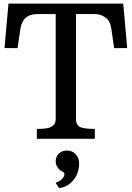

<svg xmlns="http://www.w3.org/2000/svg" viewBox="-20 -752 715 1040"><path d="M4.4 0ZM179.7 -53.7Q234.9 -53.7 252.9 -62.7Q271 -71.8 276.4 -82Q281.7 -92.3 281.7 -106.9V-675.8H181.6Q101.1 -675.8 89.4 -590.3L75.2 -491.2L4.4 -491.7L25.9 -732.4H647.5L668.9 -491.7L598.1 -491.2L584 -590.3Q578.6 -629.9 563 -646.5Q534.7 -675.8 491.7 -675.8H391.6V-106.9Q391.6 -76.2 411.9 -64.9Q432.1 -53.7 493.7 -53.7V0H179.7ZM281.7 123.5Q281.7 95.7 298.8 79.6Q315.9 63.5 343.8 63.5Q371.6 63.5 390.1 83.7Q408.7 104 408.7 132.8Q408.7 185.1 377.9 223.1Q347.2 261.2 299.8 267.1L281.2 237.8Q314 227.1 324.7 206.1Q335.4 185.1 319.1 178Q302.7 170.9 292.2 155Q281.7 139.2 281.7 123.5Z"/></svg>

Font: Arbutus Slab
Style: Regular
Weight: 400
Designer: Karolina Lach
Foundry: Karolina Lach
Version: Version 1.001; ttfautohint (v0.92) -l 10 -r 16 -G 200 -x 7 -